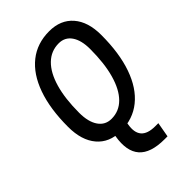

<svg xmlns="http://www.w3.org/2000/svg" viewBox="-271 -803 1127 1127"><g transform="rotate(-45 293.0 -239.0)"><path d="M397.9 224.6Q283.2 224.6 236.1 170.9Q189 117.2 207 9.8L213.9 -30.3H315.9L308.6 10.7Q297.9 71.3 324 101.6Q350.1 131.8 413.6 131.8H439L422.4 224.6ZM250.5 9.8Q155.3 9.8 102.1 -53Q48.8 -115.7 48.8 -227.5Q48.8 -377 86.7 -483.4Q124.5 -589.8 195.8 -646.5Q267.1 -703.1 367.2 -703.1Q461.9 -703.1 515.1 -641.8Q568.4 -580.6 568.4 -471.2Q568.4 -320.3 530.5 -212.6Q492.7 -105 421.6 -47.6Q350.6 9.8 250.5 9.8ZM263.2 -80.1Q326.2 -80.1 371.1 -125.2Q416 -170.4 439.9 -255.1Q463.9 -339.8 463.9 -459Q463.9 -531.7 435.8 -572.5Q407.7 -613.3 356.9 -613.3Q293 -613.3 247.3 -568.8Q201.7 -524.4 177.5 -440.9Q153.3 -357.4 153.3 -239.7Q153.3 -164.6 182.4 -122.3Q211.4 -80.1 263.2 -80.1Z"/></g></svg>

Font: Cascadia Code
Style: Italic
Weight: 400
Italic angle: -10°
Designer: Aaron Bell
Foundry: Saja Typeworks
Version: Version 2407.024